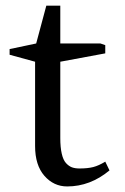

<svg xmlns="http://www.w3.org/2000/svg" viewBox="-20 -652 447 684"><path d="M194.8 -432.1V-160.2Q194.8 -127 200 -104.5Q205.1 -82 215.1 -71Q225.1 -60.1 236.3 -55.9Q247.6 -51.8 263.2 -51.8Q292.5 -51.8 312.3 -56.9Q332 -62 355 -76.2L370.1 -44.9Q301.3 12.2 219.2 12.2Q171.4 12.2 138.2 -25.6Q105 -63.5 105 -131.8V-432.1L14.2 -457V-477.1L108.9 -497.1L145 -631.8H194.8V-497.1H337.9L355 -491.2V-461.9Z"/></svg>

Font: Amethysta
Style: Regular
Weight: 400
Designer: Konstantin Vinogradov, Alexei Vanyashin
Foundry: Cyreal (www.cyreal.org)
Version: Version 1.003